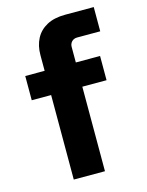

<svg xmlns="http://www.w3.org/2000/svg" viewBox="-113 -810 675 880"><g transform="rotate(-15 225.0 -370.0)"><path d="M126 -401H34V-516H126V-591Q126 -635 143.5 -668.5Q161 -702 196 -721Q231 -740 284 -740H419V-625H308Q299 -625 291 -620.5Q283 -616 278.5 -608Q274 -600 274 -591V-516H389V-401H274V0H126Z"/></g></svg>

Font: iA Writer Quattro V
Style: Regular
Weight: 400
Designer: Mike Abbink, Paul van der Laan, Pieter van Rosmalen, Oliver Reichenstein
Foundry: Information Architects Inc.
Version: Version 2.000